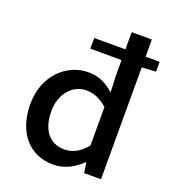

<svg xmlns="http://www.w3.org/2000/svg" viewBox="-145 -906 921 1029"><g transform="rotate(20 315.0 -391.5)"><path d="M304 -83C218 -83 169 -147 169 -253C169 -353 232 -421 308 -421C349 -421 388 -407 429 -370V-150C389 -103 350 -83 304 -83ZM251 -638H429V-545L433 -455C389 -493 349 -516 285 -516C163 -516 50 -412 50 -252C50 -87 139 14 276 14C340 14 395 -18 436 -58H439L448 0H544V-638L624 -643V-699H544V-797H429V-699H251Z"/></g></svg>

Font: ChiuKong Gothic CL Medium
Style: Regular
Weight: 500
Designer: Ryoko NISHIZUKA 西塚涼子 (kana, bopomofo & ideographs); Paul D. Hunt (Latin, Greek & Cyrillic); Sandoll Communications 산돌커뮤니
Foundry: Adobe
Version: Version 1.300